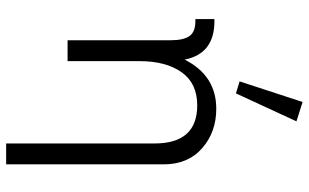

<svg xmlns="http://www.w3.org/2000/svg" viewBox="-210 -595 1005 625"><g transform="rotate(90 292.5 -282.5)"><path d="M375 -745 284 -548 245 -560 312 -765ZM334 -484Q410 -484 462.5 -438Q515 -392 515 -313V200H447V-283Q447 -422 323 -422Q251 -422 215 -371Q179 -320 179 -234V0H111V-336Q111 -377 97.5 -396.5Q84 -416 49 -416H42V-478H49Q155 -478 174 -381Q226 -484 334 -484Z"/></g></svg>

Font: Didact Gothic
Style: Regular
Weight: 400
Designer: Daniel Johnson
Foundry: Daniel Johnson
Version: Version 2.101;PS 002.101;hotconv 1.0.88;makeotf.lib2.5.64775